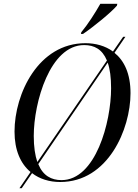

<svg xmlns="http://www.w3.org/2000/svg" viewBox="-20 -954 730 1018"><path d="M411 -783 409 -774H420C479 -814 569 -888 600 -924L602 -934H512C485 -886 446 -825 411 -783ZM83 44H95L150 -36C190 -5 242 11 299 11C553 11 672 -269 672 -460C672 -563 639 -632 587 -674L645 -759H633L579 -681C538 -711 487 -725 433 -725C184 -725 57 -458 57 -256C57 -158 89 -86 142 -42ZM159 -233C159 -411 245 -715 426 -715C480 -715 522 -693 547 -633L178 -95C166 -130 159 -175 159 -233ZM306 1C253 1 208 -22 183 -84L551 -622C563 -588 569 -544 569 -486C569 -306 487 1 306 1Z"/></svg>

Font: Noto Serif Display SemiCondensed
Style: Italic
Weight: 400
Width: 4
Italic angle: -12°
Designer: Monotype Design Team
Foundry: Monotype Imaging Inc.
Version: Version 2.009